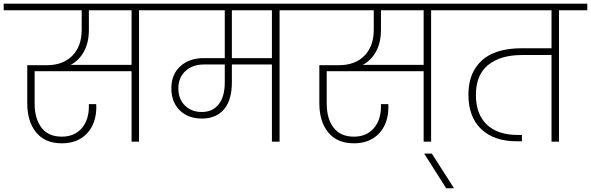

<svg xmlns="http://www.w3.org/2000/svg" viewBox="-52 -760 3171 1030"><path d="M424.8 -600.1Q424.8 -531.7 398.4 -483.6Q372.1 -435.5 327.1 -412.1H653.8V-705.1H424.8ZM-32.2 -705.1V-740.2H846.2V-705.1H693.8V0H653.8V-377.9H133.8V-204.1Q133.8 -123.5 170.7 -75.2Q207.5 -26.9 279.8 -26.9Q346.7 -26.9 385.7 -71.3Q424.8 -115.7 424.8 -189V-201.2H463.9Q464.8 -196.3 464.8 -188Q464.8 -97.7 414.8 -44.4Q364.7 8.8 279.8 8.8Q189.5 8.8 141.8 -49.8Q94.2 -108.4 94.2 -206.1V-410.2H198.2Q286.1 -410.2 336.2 -461.2Q386.2 -512.2 386.2 -600.1V-705.1Z M1030.8 -159.2Q1088.4 -159.2 1121.1 -200.4Q1153.8 -241.7 1153.8 -316.9V-414.1H1042Q981.4 -414.1 943.1 -379.2Q904.8 -344.2 904.8 -286.1Q904.8 -229 939.9 -194.1Q975.1 -159.2 1030.8 -159.2ZM1406.7 -448.2V-705.1H1191.9V-448.2ZM781.7 -705.1V-740.2H1599.1V-705.1H1447.8V0H1406.7V-414.1H1191.9V-318.8Q1191.9 -223.1 1149.7 -173.6Q1107.4 -124 1030.8 -124Q956.5 -124 911.9 -168.5Q867.2 -212.9 867.2 -286.1Q867.2 -360.8 915.3 -404.5Q963.4 -448.2 1041 -448.2H1153.8V-705.1Z M1991.7 -600.1Q1991.7 -531.7 1965.3 -483.6Q1939 -435.5 1894 -412.1H2220.7V-705.1H1991.7ZM1534.7 -705.1V-740.2H2413.1V-705.1H2260.7V0H2220.7V-377.9H1700.7V-204.1Q1700.7 -123.5 1737.5 -75.2Q1774.4 -26.9 1846.7 -26.9Q1913.6 -26.9 1952.6 -71.3Q1991.7 -115.7 1991.7 -189V-201.2H2030.8Q2031.7 -196.3 2031.7 -188Q2031.7 -97.7 1981.7 -44.4Q1931.6 8.8 1846.7 8.8Q1756.3 8.8 1708.7 -49.8Q1661.1 -108.4 1661.1 -206.1V-410.2H1765.1Q1853 -410.2 1903.1 -461.2Q1953.1 -512.2 1953.1 -600.1V-705.1Z M2341.8 250 2223.6 64H2264.6L2383.8 250Z M2348.6 -705.1V-740.2H3098.6V-705.1H2946.8V0H2906.7V-464.8H2748Q2632.3 -464.8 2566.7 -411.4Q2501 -357.9 2501 -251Q2501 -147.9 2559.1 -92Q2617.2 -36.1 2725.1 -36.1H2748V-2H2720.7Q2598.6 -2 2529.8 -67.1Q2460.9 -132.3 2460.9 -252Q2460.9 -336.4 2497.3 -393.1Q2533.7 -449.7 2596.4 -475.3Q2659.2 -501 2746.1 -501H2906.7V-705.1Z"/></svg>

Font: SVN-Poppins ExtraLight
Style: Regular
Weight: 200
Designer: Ninad Kale (Devanagari), Jonny Pinhorn (Latin)
Foundry: Indian Type Foundry
Version: Version 3.002 2017